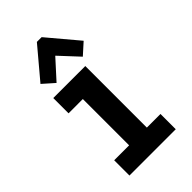

<svg xmlns="http://www.w3.org/2000/svg" viewBox="-213 -758 827 827"><g transform="rotate(-45 200.0 -344.5)"><path d="M60 0V-93H151V-375H64V-468H259V-93H342V0ZM120 -504 68 -550 185 -689H214L331 -550L280 -504L199 -591Z"/></g></svg>

Font: Inconsolata Condensed ExtraBold
Style: Regular
Weight: 800
Width: 3
Monospace: yes
Designer: Raph Levien, Cyreal, Brenton Simpson
Foundry: Raph Levien, Cyreal, Google
Version: Version 3.001; ttfautohint (v1.8.2.53-6de2)